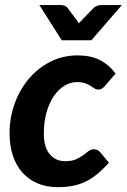

<svg xmlns="http://www.w3.org/2000/svg" viewBox="-20 -746 510 773"><path d="M18.5 0ZM418.5 -91Q393.5 -63 370.2 -44.2Q347 -25.5 322.8 -14Q298.5 -2.5 271.5 2.5Q244.5 7.5 212 7.5Q167 7.5 131.2 -7.8Q95.5 -23 70.2 -51.2Q45 -79.5 31.8 -119.5Q18.5 -159.5 18.5 -209Q18.5 -272 39 -328.8Q59.5 -385.5 96 -428.8Q132.5 -472 182.8 -497.5Q233 -523 292.5 -523Q344 -523 380.5 -505Q417 -487 445.5 -450L401 -398.5Q396.5 -393 390 -389.2Q383.5 -385.5 376 -385.5Q367 -385.5 360 -390.2Q353 -395 344.2 -400.5Q335.5 -406 323 -410.8Q310.5 -415.5 290 -415.5Q264 -415.5 239.8 -401Q215.5 -386.5 197 -359.5Q178.5 -332.5 167.5 -294.2Q156.5 -256 156.5 -208Q156.5 -153.5 180.2 -125.2Q204 -97 242 -97Q268.5 -97 285.5 -104.5Q302.5 -112 314.5 -121Q326.5 -130 336.2 -137.5Q346 -145 359 -145Q366 -145 372.2 -141.8Q378.5 -138.5 383.5 -133L418.5 -91ZM348 -584H228.5L138.5 -725.5H226Q233.5 -725.5 240 -722.8Q246.5 -720 250 -716.5L288.5 -665.5Q293 -659.5 297.5 -652Q300.5 -656 303.8 -659.2Q307 -662.5 310 -665.5L359.5 -716.5Q364 -719.5 371.2 -722.5Q378.5 -725.5 386 -725.5H470.5Z"/></svg>

Font: Lato Heavy
Style: Italic
Weight: 800
Italic angle: -7°
Designer: Lukasz Dziedzic
Foundry: tyPoland Lukasz Dziedzic
Version: Version 2.007; 2014-02-27